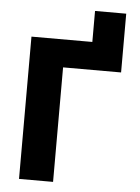

<svg xmlns="http://www.w3.org/2000/svg" viewBox="-59 -936 714 982"><g transform="rotate(5 297.5 -445.0)"><path d="M76.2 0V-730.5H388.7V-889.6H548.8V-587.9H251V0Z"/></g></svg>

Font: GenEi M Gothic v2 Heavy
Style: Regular
Weight: 800
Version: Version 2.0